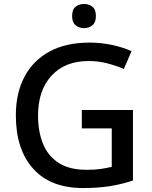

<svg xmlns="http://www.w3.org/2000/svg" viewBox="-20 -939 767 969"><path d="M393 -384H651V-28Q594 -9 534.5 0.5Q475 10 399 10Q235 10 147.5 -87.5Q60 -185 60 -357Q60 -469 103.5 -551.5Q147 -634 230 -679Q313 -724 431 -724Q490 -724 544 -712.5Q598 -701 644 -681L605 -591Q568 -607 522.5 -619Q477 -631 427 -631Q308 -631 240 -557Q172 -483 172 -356Q172 -275 197 -213.5Q222 -152 276 -117Q330 -82 417 -82Q460 -82 489.5 -86.5Q519 -91 544 -97V-291H393ZM405 -919Q429 -919 446.5 -905Q464 -891 464 -858Q464 -826 446.5 -811.5Q429 -797 405 -797Q379 -797 361.5 -811.5Q344 -826 344 -858Q344 -891 361.5 -905Q379 -919 405 -919Z"/></svg>

Font: Noto Sans Gurmukhi UI Medium
Style: Regular
Weight: 500
Designer: Jelle Bosma - Monotype Design Team
Foundry: Monotype Imaging Inc.
Version: Version 2.004; ttfautohint (v1.8.4.7-5d5b)